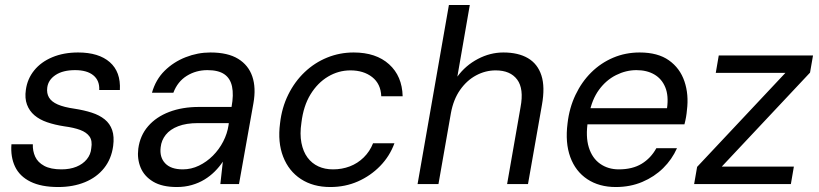

<svg xmlns="http://www.w3.org/2000/svg" viewBox="-20 -740 3292 772"><path d="M214 12Q146 12 102.5 -9.5Q59 -31 40.5 -70Q22 -109 26 -160H112Q111 -133 121.5 -110Q132 -87 158 -73Q184 -59 227 -59Q261 -59 287 -69.5Q313 -80 329 -99.5Q345 -119 347 -144Q352 -174 340 -191Q328 -208 302.5 -217.5Q277 -227 239 -232Q200 -238 169.5 -248.5Q139 -259 118.5 -276.5Q98 -294 88.5 -319.5Q79 -345 84 -379Q90 -423 117.5 -457Q145 -491 190.5 -510Q236 -529 294 -529Q377 -529 421.5 -490Q466 -451 462 -378H379Q381 -416 355.5 -437Q330 -458 282 -458Q233 -458 203.5 -438.5Q174 -419 170 -388Q167 -365 177 -348Q187 -331 212 -320Q237 -309 279 -303Q318 -297 349 -287Q380 -277 401 -260Q422 -243 431 -217Q440 -191 435 -153Q428 -101 398.5 -64Q369 -27 321.5 -7.5Q274 12 214 12Z M691 12Q632 12 596 -9.5Q560 -31 545.5 -66Q531 -101 536 -142Q543 -195 575.5 -232.5Q608 -270 660.5 -290Q713 -310 780 -310H911Q920 -359 913 -392Q906 -425 882 -441.5Q858 -458 814 -458Q768 -458 731 -435Q694 -412 677 -367H591Q606 -420 642 -455.5Q678 -491 726.5 -510Q775 -529 826 -529Q896 -529 937.5 -503.5Q979 -478 994.5 -432.5Q1010 -387 999 -325L941 0H866L876 -90Q862 -69 843.5 -50.5Q825 -32 802 -18Q779 -4 751 4Q723 12 691 12ZM715 -59Q749 -59 780 -74Q811 -89 836 -114Q861 -139 877.5 -171Q894 -203 899 -237L900 -245H776Q729 -245 696.5 -232.5Q664 -220 646.5 -198Q629 -176 626 -148Q621 -108 644 -83.5Q667 -59 715 -59Z M1308 12Q1239 12 1190 -20Q1141 -52 1118.5 -110Q1096 -168 1106 -244Q1113 -307 1139 -359.5Q1165 -412 1205 -450Q1245 -488 1295.5 -508.5Q1346 -529 1402 -529Q1492 -529 1544.5 -481.5Q1597 -434 1599 -353H1513Q1511 -403 1476.5 -430Q1442 -457 1389 -457Q1341 -457 1299 -432Q1257 -407 1228.5 -360.5Q1200 -314 1192 -247Q1185 -201 1192 -165.5Q1199 -130 1216.5 -106.5Q1234 -83 1260 -71Q1286 -59 1319 -59Q1355 -59 1386.5 -71Q1418 -83 1442.5 -107Q1467 -131 1480 -164H1566Q1547 -112 1508.5 -72.5Q1470 -33 1419 -10.5Q1368 12 1308 12Z M1659 0 1785 -720H1869L1819 -432Q1852 -477 1901.5 -503Q1951 -529 2004 -529Q2064 -529 2103 -506Q2142 -483 2157 -436.5Q2172 -390 2159 -318L2103 0H2019L2073 -309Q2087 -383 2059.5 -420Q2032 -457 1973 -457Q1932 -457 1894.5 -437Q1857 -417 1830 -378.5Q1803 -340 1793 -285L1743 0Z M2456 12Q2389 12 2341.5 -19.5Q2294 -51 2273 -108.5Q2252 -166 2262 -244Q2269 -306 2294 -358.5Q2319 -411 2357.5 -449Q2396 -487 2445.5 -508Q2495 -529 2552 -529Q2625 -529 2669.5 -497.5Q2714 -466 2732 -413Q2750 -360 2742 -297Q2741 -284 2738.5 -269.5Q2736 -255 2732 -240H2323L2334 -305H2662Q2669 -355 2655 -389Q2641 -423 2611 -440.5Q2581 -458 2539 -458Q2497 -458 2457 -438Q2417 -418 2388.5 -379Q2360 -340 2349 -282L2344 -254Q2334 -191 2347.5 -147.5Q2361 -104 2393 -81.5Q2425 -59 2468 -59Q2523 -59 2560 -81.5Q2597 -104 2619 -144H2702Q2682 -99 2646.5 -64Q2611 -29 2562.5 -8.5Q2514 12 2456 12Z M2771 0 2783 -69 3138 -447H2858L2870 -517H3249L3237 -448L2882 -70H3172L3160 0Z"/></svg>

Font: DM Sans 11pt
Style: Italic
Weight: 400
Italic angle: -10°
Version: Version 4.004;gftools[0.9.30]